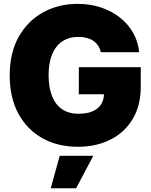

<svg xmlns="http://www.w3.org/2000/svg" viewBox="-20 -758 791 1005"><path d="M387.7 10.3Q281.2 10.3 200.9 -35.2Q120.6 -80.6 75.7 -164.1Q30.8 -247.6 30.8 -362.3Q30.8 -482.9 78.6 -566.7Q126.5 -650.4 207 -694.1Q287.6 -737.8 385.7 -737.8Q450.7 -737.8 506.8 -719.5Q563 -701.2 606.4 -667.2Q649.9 -633.3 676.5 -586.9Q703.1 -540.5 708.5 -484.9H507.8Q503.4 -503.9 493.7 -518.8Q483.9 -533.7 469 -543.9Q454.1 -554.2 434.6 -559.6Q415 -564.9 390.6 -564.9Q341.3 -564.9 306.2 -541.5Q271 -518.1 252.7 -473.1Q234.4 -428.2 234.4 -364.7Q234.4 -300.8 252.2 -255.6Q270 -210.4 304.7 -186.5Q339.4 -162.6 390.6 -162.6Q435.1 -162.6 464.8 -175.5Q494.6 -188.5 509.5 -212.4Q524.4 -236.3 524.4 -268.6L560.5 -264.6H392.6V-406.2H716.8V-304.7Q716.8 -206.1 674.8 -135.5Q632.8 -64.9 558.3 -27.3Q483.9 10.3 387.7 10.3ZM245.6 227.5 292.5 57.6H468.3L378.4 227.5Z"/></svg>

Font: Inter 18pt Black
Style: Regular
Weight: 900
Designer: Rasmus Andersson
Foundry: rsms
Version: Version 4.001;git-66647c0bb